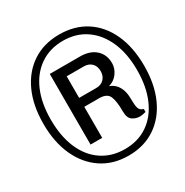

<svg xmlns="http://www.w3.org/2000/svg" viewBox="-163 -828 933 970"><g transform="rotate(-30 303.5 -343.0)"><path d="M313 10Q224 10 158 -34Q92 -78 55.5 -157.5Q19 -237 19 -344Q19 -452 55.5 -531Q92 -610 158 -653Q224 -696 313 -696Q403 -696 469 -653Q535 -610 571 -531Q607 -452 607 -344Q607 -237 571 -157.5Q535 -78 469 -34Q403 10 313 10ZM313 -28Q390 -28 446.5 -66.5Q503 -105 534 -176Q565 -247 565 -344Q565 -440 534 -510.5Q503 -581 446.5 -620Q390 -659 313 -659Q237 -659 180 -620Q123 -581 92.5 -510.5Q62 -440 62 -344Q62 -247 92.5 -176Q123 -105 180 -66.5Q237 -28 313 -28ZM460 -133Q437 -133 417.5 -146.5Q398 -160 398 -199Q398 -259 385.5 -287.5Q373 -316 328 -316H241V-135H173V-547H349Q407 -547 440 -517Q473 -487 473 -437Q473 -406 453 -379Q433 -352 401 -344Q417 -339 432 -325.5Q447 -312 456 -289Q465 -266 465 -232Q465 -196 470 -179Q475 -162 496 -156V-139Q489 -137 479.5 -135Q470 -133 460 -133ZM241 -368H341Q369 -368 386 -385.5Q403 -403 403 -431Q403 -460 386 -477Q369 -494 341 -494H241Z"/></g></svg>

Font: Chivo Mono
Style: Italic
Weight: 400
Italic angle: -8.05°
Monospace: yes
Version: Version 1.008